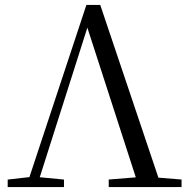

<svg xmlns="http://www.w3.org/2000/svg" viewBox="-20 -754 758 774"><path d="M11 0V-30.1L107.8 -41.1H124.4L237.9 -30.1V0ZM85.4 0 328.3 -734.2H384.1L631.3 0H540.1L321.7 -674.9H342.7L337.3 -658.6L127.7 0ZM418.3 0V-30.3L555.2 -41.3H575.4L711.9 -30.3V0Z"/></svg>

Font: Noto Serif JP
Style: Regular
Weight: 200
Designer: Ryoko NISHIZUKA 西塚涼子 (kana & ideographs); Frank Grießhammer (Latin, Greek & Cyrillic); Wenlong ZHANG 张文龙 (bopomofo); San
Foundry: Adobe
Version: Version 2.001;hotconv 1.1.0;makeotfexe 2.6.0